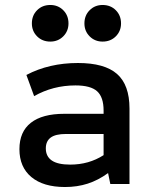

<svg xmlns="http://www.w3.org/2000/svg" viewBox="-20 -739 620 771"><path d="M241 12Q154 12 106 -28Q58 -68 58 -140Q58 -210 104 -246Q150 -282 238 -282H396V-295Q396 -349 370 -372.5Q344 -396 283 -396Q193 -396 117 -353L86 -438Q177 -486 293 -486Q400 -486 450 -442Q500 -398 500 -303V0H423L414 -44Q374 -15 332 -1.5Q290 12 241 12ZM262 -78Q337 -78 396 -116V-201H245Q203 -201 183.5 -186.5Q164 -172 164 -143Q164 -111 188 -94.5Q212 -78 262 -78ZM182 -572Q150 -572 129 -593Q108 -614 108 -645Q108 -677 129 -698Q150 -719 182 -719Q213 -719 234 -698Q255 -677 255 -645Q255 -614 234 -593Q213 -572 182 -572ZM392 -572Q361 -572 340 -593Q319 -614 319 -645Q319 -677 340 -698Q361 -719 392 -719Q424 -719 445 -698Q466 -677 466 -645Q466 -614 445 -593Q424 -572 392 -572Z"/></svg>

Font: Sometype Mono SemiBold
Style: Regular
Weight: 600
Designer: Ryoichi Tsunekawa
Foundry: Dharma Type
Version: Version 1.001